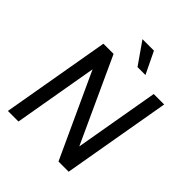

<svg xmlns="http://www.w3.org/2000/svg" viewBox="-245 -1043 1186 1186"><g transform="rotate(45 348.0 -450.5)"><path d="M28.8 0ZM559.6 0H470.7L216.8 -551.8L121.1 0H28.8L152.3 -710.9H241.2L495.6 -156.7L591.8 -710.9H683.1ZM472.7 -757.8H403.3L303.2 -901.4H403.3Z"/></g></svg>

Font: Roboto
Style: Italic
Weight: 400
Italic angle: -12°
Designer: Google
Version: Version 2.134; 2016; ttfautohint (v1.6)